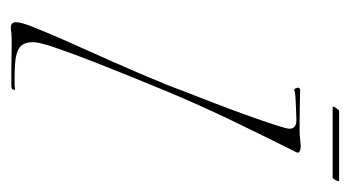

<svg xmlns="http://www.w3.org/2000/svg" viewBox="-166 -480 647 355"><g transform="rotate(90 157.5 -302.5)"><path d="M31 1Q21 1 21 -9Q21 -17 28.5 -36.5Q36 -56 52 -93Q73 -140 95 -189.5Q117 -239 137 -288Q139 -294 148 -317Q157 -340 169 -371Q181 -402 192 -432.5Q203 -463 210.5 -486Q218 -509 218 -514Q218 -527 202 -527Q198 -527 186 -526.5Q174 -526 162.5 -525.5Q151 -525 146 -523Q144 -523 142.5 -528Q141 -533 146 -534Q147 -534 166 -533.5Q185 -533 204 -533Q215 -533 223.5 -533Q232 -533 237 -534Q239 -534 243 -534.5Q247 -535 251 -535Q256 -535 260 -533Q264 -531 261 -526Q232 -468 204 -410Q176 -352 150 -290Q126 -232 102.5 -173Q79 -114 65 -72Q63 -65 60.5 -56Q58 -47 58 -39Q58 -17 76 -11Q84 -8 96.5 -7Q109 -6 121 -6Q129 -6 135 -6Q141 -6 145 -7Q146 -7 146 -6Q146 0 140 0Q127 0 108 0Q89 0 70 -0.5Q51 -1 40 0Q37 1 31 1ZM178 -594Q177 -594 177 -595Q177 -597 180.5 -601.5Q184 -606 185 -606H314Q315 -606 315 -605Q315 -603 312.5 -598.5Q310 -594 308 -594Z"/></g></svg>

Font: Explora
Style: Regular
Weight: 400
Designer: Robert E. Leuschke
Foundry: Robert E. Leuschke
Version: Version 1.010